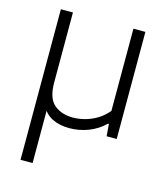

<svg xmlns="http://www.w3.org/2000/svg" viewBox="-113 -630 818 938"><g transform="rotate(15 296.0 -161.0)"><path d="M268.5 9Q217 9 180 -10Q143 -29 122.8 -71.8Q102.5 -114.5 102.5 -185V-253.5H139.5V-187.5Q139.5 -108 176.2 -76.8Q213 -45.5 271.5 -45.5Q301 -45.5 332.2 -53.8Q363.5 -62 392.8 -79.8Q422 -97.5 445.5 -125.5V-541.5H506V0H455L450 -61H445.5Q410 -26.5 364 -8.8Q318 9 268.5 9ZM78.5 220V-541.5H139.5V220Z"/></g></svg>

Font: Encode Sans SemiExpanded Light
Style: Regular
Weight: 300
Width: 6
Designer: Multiple Designers
Foundry: Impallari Type
Version: Version 3.002